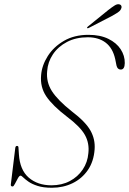

<svg xmlns="http://www.w3.org/2000/svg" viewBox="-20 -874 608 904"><path d="M224.5 10Q183.5 10 156.8 1.2Q130 -7.5 114 -18.8Q98 -30 89.5 -38.5Q81 -47 76.5 -47Q71 -47 64 -34.2Q57 -21.5 50.5 -8.8Q44 4 39.5 4Q29.5 4 31 -6L52 -178Q53.5 -187 60 -187Q67.5 -187 67 -177.5L69 -148Q73.5 -74 115.2 -37.8Q157 -1.5 222 -1.5Q271 -1.5 308.8 -21.5Q346.5 -41.5 369.5 -75.8Q392.5 -110 396 -152.5Q401.5 -199.5 379.8 -238.5Q358 -277.5 296 -324Q227.5 -376.5 198 -420.2Q168.5 -464 173.5 -519.5Q177 -566 204.8 -609.8Q232.5 -653.5 281.2 -681.8Q330 -710 396.5 -710Q451.5 -710 490 -691.2Q528.5 -672.5 548.2 -642Q568 -611.5 567.5 -577Q567 -546.5 548.5 -546.5Q533 -546.5 528.5 -565.5L522.5 -595.5Q511 -647.5 477.8 -673Q444.5 -698.5 393.5 -698.5Q337.5 -698.5 295.5 -676.5Q253.5 -654.5 229.2 -618.2Q205 -582 202 -539Q197 -488 224.2 -445.2Q251.5 -402.5 317 -350.5Q383 -300.5 406 -259.2Q429 -218 425.5 -171Q421.5 -114 393.8 -73.5Q366 -33 321.8 -11.5Q277.5 10 224.5 10ZM489.5 -826.5Q507.5 -840.5 519.8 -848.2Q532 -856 542 -853.5Q550 -851.5 551.8 -844.8Q553.5 -838 549.5 -831Q545 -822 534 -814.8Q523 -807.5 508.5 -799.5L398 -742.5Q392.5 -739 390.5 -742.5Q388.5 -745.5 395 -750Z"/></svg>

Font: Fraunces 72pt Thin
Style: Italic
Weight: 100
Italic angle: -16°
Version: Version 1.000;[b76b70a41]